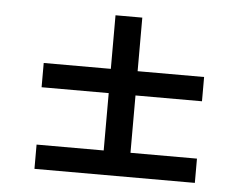

<svg xmlns="http://www.w3.org/2000/svg" viewBox="-42 -675 771 607"><g transform="rotate(5 343.0 -371.0)"><path d="M386 -377V-195H597V-118H88V-195H301V-377H88V-454H301V-624H386V-454H597V-377Z"/></g></svg>

Font: DVN-Poppins
Style: Regular
Weight: 400
Designer: Ninad Kale (Devanagari), Jonny Pinhorn (Latin)
Foundry: Indian Type Foundry
Version: 4.004